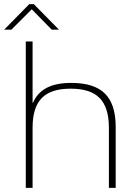

<svg xmlns="http://www.w3.org/2000/svg" viewBox="-66 -911 630 931"><path d="M59 -710V0H92V-291C92 -424 150 -481 277 -481C403 -481 462 -424 462 -291V0H495V-295C495 -444 426 -509 279 -509C184 -509 123 -479 94 -413H92V-710ZM-46 -767H-11L88 -866L185 -767H220L98 -891H76Z"/></svg>

Font: LT Wave Alt Thin
Style: Regular
Weight: 100
Designer: Daniel Lyons
Version: Version 2.5 (Glyphs App)